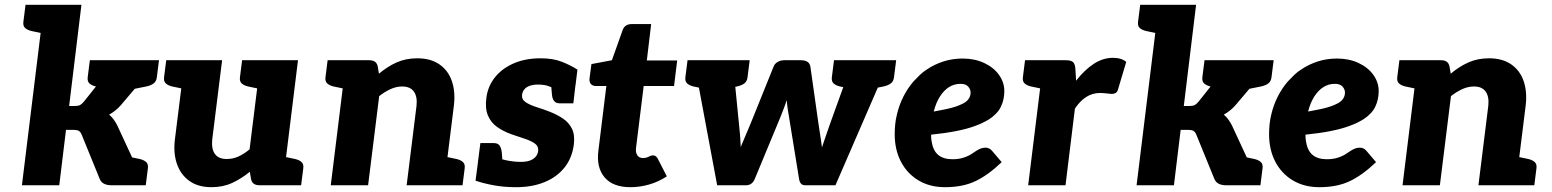

<svg xmlns="http://www.w3.org/2000/svg" viewBox="-20 -769 6441 797"><path d="M71 0 163 -749H318L267 -329H290Q305 -329 312.5 -333Q320 -337 329 -348L445 -494Q455 -507 467.5 -513Q480 -519 498 -519H640L483 -334Q472 -321 459.5 -311Q447 -301 433 -293Q443 -285 451.5 -273.5Q460 -262 467 -248L582 0H442Q425 0 412.5 -6Q400 -12 394 -26L319 -210Q314 -222 306.5 -226Q299 -230 284 -230H254L226 0ZM508 -394 409 -478 414 -519H585L547 -402ZM488 0 448 -131 522 -117ZM183 -749 155 -631 112 -640Q94 -644 84.5 -652.5Q75 -661 77 -678L86 -749ZM640 -519 631 -448Q629 -431 617.5 -422.5Q606 -414 587 -410L542 -401L543 -519ZM450 -519 421 -401 378 -410Q361 -414 351.5 -422.5Q342 -431 344 -448L353 -519ZM488 0 517 -118 560 -109Q577 -105 586.5 -96.5Q596 -88 594 -71L585 0Z M858 8Q802 8 766 -18Q730 -44 714.5 -88.5Q699 -133 706 -190L747 -519H902L861 -190Q857 -151 872 -130Q887 -109 921 -109Q947 -109 970 -119.5Q993 -130 1016 -149L1062 -519H1217L1153 0H1057Q1027 0 1022 -26L1017 -56Q983 -28 944.5 -10Q906 8 858 8ZM1133 0 1162 -118 1205 -109Q1222 -105 1231.5 -96.5Q1241 -88 1239 -71L1230 0ZM767 -519 738 -401 695 -410Q678 -414 668.5 -422.5Q659 -431 661 -448L670 -519ZM1082 -519 1053 -401 1010 -410Q993 -414 983.5 -422.5Q974 -431 976 -448L985 -519Z M1353 0 1417 -519H1513Q1543 -519 1548 -493L1553 -463Q1587 -492 1625.5 -509.5Q1664 -527 1712 -527Q1768 -527 1804.5 -501.5Q1841 -476 1856 -431.5Q1871 -387 1864 -330L1823 0H1668L1709 -330Q1713 -368 1698 -389Q1683 -410 1649 -410Q1625 -410 1601 -399Q1577 -388 1554 -370L1508 0ZM1803 0 1832 -118 1875 -109Q1892 -105 1901.5 -96.5Q1911 -88 1909 -71L1900 0ZM1437 -519 1408 -401 1365 -410Q1348 -414 1338.5 -422.5Q1329 -431 1331 -448L1340 -519Z M2122 8Q2071 8 2028.5 0Q1986 -8 1954 -19L1966 -111L2039 -122Q2047 -111 2079.5 -104Q2112 -97 2143 -97Q2175 -97 2193 -109Q2211 -121 2214 -142Q2216 -163 2198.5 -174.5Q2181 -186 2154 -194.5Q2127 -203 2102 -212Q2069 -224 2043.5 -242Q2018 -260 2005.5 -289.5Q1993 -319 1999 -363Q2005 -411 2034.5 -448Q2064 -485 2112.5 -506Q2161 -527 2224 -527Q2276 -527 2312.5 -512.5Q2349 -498 2377 -480L2369 -415L2296 -396Q2280 -402 2261 -410Q2242 -418 2213 -418Q2194 -418 2179.5 -413Q2165 -408 2157 -398.5Q2149 -389 2147 -375Q2145 -356 2162.5 -344.5Q2180 -333 2207 -324.5Q2234 -316 2260 -306Q2291 -294 2316 -277.5Q2341 -261 2354 -235Q2367 -209 2362 -169Q2355 -114 2324 -74.5Q2293 -35 2241.5 -13.5Q2190 8 2122 8ZM2265 -447 2369 -418 2360 -340H2304Q2287 -340 2279.5 -350.5Q2272 -361 2271 -379ZM2068 -68 1964 -97 1974 -175H2030Q2047 -175 2054 -164.5Q2061 -154 2063 -136Z M2597 8Q2524 8 2489.5 -33Q2455 -74 2464 -144L2497 -412H2453Q2441 -412 2433.5 -419.5Q2426 -427 2427 -442L2435 -503L2520 -519L2565 -645Q2574 -669 2602 -669H2683L2665 -518H2791L2778 -412H2652L2620 -154Q2618 -136 2625.5 -124.5Q2633 -113 2649 -113Q2660 -113 2667 -116Q2674 -119 2679 -121.5Q2684 -124 2691 -124Q2703 -124 2710 -111L2748 -37Q2715 -15 2676 -3.5Q2637 8 2597 8Z M2957 0 2860 -519H2984Q3020 -519 3024 -492L3047 -259Q3050 -233 3052 -208Q3054 -183 3055 -158Q3057 -165 3066 -185.5Q3075 -206 3084 -228Q3093 -250 3097 -259L3191 -492Q3195 -504 3207.5 -511.5Q3220 -519 3235 -519H3304Q3340 -519 3344 -492L3377 -259Q3378 -251 3381.5 -229.5Q3385 -208 3388 -187Q3391 -166 3392 -157Q3395 -166 3402 -187Q3409 -208 3416.5 -229Q3424 -250 3427 -259L3511 -492Q3515 -504 3527.5 -511.5Q3540 -519 3555 -519H3673L3448 0H3322Q3301 0 3297 -26L3255 -285Q3252 -302 3249.5 -319Q3247 -336 3246 -353Q3239 -333 3233.5 -318.5Q3228 -304 3220 -284L3113 -26Q3102 0 3077 0ZM2960 -481 2965 -519H3039L3034 -481ZM3498 -481 3503 -519H3577L3572 -481ZM2931 -519 2902 -401 2859 -410Q2842 -414 2832.5 -422.5Q2823 -431 2825 -448L2834 -519ZM3092 -519 3083 -448Q3081 -431 3069.5 -422.5Q3058 -414 3039 -410L2994 -401L2995 -519ZM3539 -519 3510 -401 3467 -410Q3450 -414 3440.5 -422.5Q3431 -431 3433 -448L3442 -519ZM3700 -519 3691 -448Q3689 -431 3677.5 -422.5Q3666 -414 3647 -410L3602 -401L3603 -519Z M3903 8Q3840 8 3793 -20Q3746 -48 3720 -97.5Q3694 -147 3694 -212Q3694 -232 3696 -252.5Q3698 -273 3703 -293Q3712 -332 3729.5 -367Q3747 -402 3772 -431Q3785 -445 3798.5 -458Q3812 -471 3828 -481Q3859 -502 3896.5 -514Q3934 -526 3976 -526Q4026 -526 4065.5 -507.5Q4105 -489 4127 -458Q4149 -427 4149 -391Q4149 -356 4135 -326.5Q4121 -297 4086 -274Q4062 -259 4028.5 -246.5Q3995 -234 3949.5 -225Q3904 -216 3845 -210Q3845 -203 3845.5 -196Q3846 -189 3847 -183Q3853 -144 3874.5 -126Q3896 -108 3934 -108Q3960 -108 3981 -115Q4002 -122 4016 -132Q4025 -138 4033.5 -143.5Q4042 -149 4051 -152.5Q4060 -156 4071 -156Q4087 -156 4098 -143L4138 -96Q4083 -43 4030 -17.5Q3977 8 3903 8ZM3856 -306Q3884 -311 3907.5 -316Q3931 -321 3948.5 -327Q3966 -333 3979 -340Q3994 -348 4001.5 -359.5Q4009 -371 4009 -385Q4009 -398 3999 -409.5Q3989 -421 3967 -421Q3941 -421 3919.5 -407.5Q3898 -394 3881.5 -368Q3865 -342 3856 -306Z M4248 0 4312 -519H4404Q4427 -519 4435 -510.5Q4443 -502 4444 -482L4447 -434Q4481 -478 4519.5 -503.5Q4558 -529 4600 -529Q4618 -529 4632 -524.5Q4646 -520 4655 -512L4621 -398Q4618 -387 4611 -383Q4604 -379 4595 -379Q4592 -379 4576 -381Q4560 -383 4546 -383Q4515 -383 4489 -366.5Q4463 -350 4442 -318L4403 0ZM4332 -519 4303 -401 4260 -410Q4243 -414 4233.5 -422.5Q4224 -431 4226 -448L4235 -519Z M4698 0 4790 -749H4945L4894 -329H4917Q4932 -329 4939.5 -333Q4947 -337 4956 -348L5072 -494Q5082 -507 5094.5 -513Q5107 -519 5125 -519H5267L5110 -334Q5099 -321 5086.5 -311Q5074 -301 5060 -293Q5070 -285 5078.5 -273.5Q5087 -262 5094 -248L5209 0H5069Q5052 0 5039.5 -6Q5027 -12 5021 -26L4946 -210Q4941 -222 4933.5 -226Q4926 -230 4911 -230H4881L4853 0ZM5135 -394 5036 -478 5041 -519H5212L5174 -402ZM5115 0 5075 -131 5149 -117ZM4810 -749 4782 -631 4739 -640Q4721 -644 4711.5 -652.5Q4702 -661 4704 -678L4713 -749ZM5267 -519 5258 -448Q5256 -431 5244.5 -422.5Q5233 -414 5214 -410L5169 -401L5170 -519ZM5077 -519 5048 -401 5005 -410Q4988 -414 4978.5 -422.5Q4969 -431 4971 -448L4980 -519ZM5115 0 5144 -118 5187 -109Q5204 -105 5213.5 -96.5Q5223 -88 5221 -71L5212 0Z M5457 8Q5394 8 5347 -20Q5300 -48 5274 -97.5Q5248 -147 5248 -212Q5248 -232 5250 -252.5Q5252 -273 5257 -293Q5266 -332 5283.5 -367Q5301 -402 5326 -431Q5339 -445 5352.5 -458Q5366 -471 5382 -481Q5413 -502 5450.5 -514Q5488 -526 5530 -526Q5580 -526 5619.5 -507.5Q5659 -489 5681 -458Q5703 -427 5703 -391Q5703 -356 5689 -326.5Q5675 -297 5640 -274Q5616 -259 5582.5 -246.5Q5549 -234 5503.5 -225Q5458 -216 5399 -210Q5399 -203 5399.5 -196Q5400 -189 5401 -183Q5407 -144 5428.5 -126Q5450 -108 5488 -108Q5514 -108 5535 -115Q5556 -122 5570 -132Q5579 -138 5587.5 -143.5Q5596 -149 5605 -152.5Q5614 -156 5625 -156Q5641 -156 5652 -143L5692 -96Q5637 -43 5584 -17.5Q5531 8 5457 8ZM5410 -306Q5438 -311 5461.5 -316Q5485 -321 5502.5 -327Q5520 -333 5533 -340Q5548 -348 5555.5 -359.5Q5563 -371 5563 -385Q5563 -398 5553 -409.5Q5543 -421 5521 -421Q5495 -421 5473.5 -407.5Q5452 -394 5435.5 -368Q5419 -342 5410 -306Z M5802 0 5866 -519H5962Q5992 -519 5997 -493L6002 -463Q6036 -492 6074.5 -509.5Q6113 -527 6161 -527Q6217 -527 6253.5 -501.5Q6290 -476 6305 -431.5Q6320 -387 6313 -330L6272 0H6117L6158 -330Q6162 -368 6147 -389Q6132 -410 6098 -410Q6074 -410 6050 -399Q6026 -388 6003 -370L5957 0ZM6252 0 6281 -118 6324 -109Q6341 -105 6350.5 -96.5Q6360 -88 6358 -71L6349 0ZM5886 -519 5857 -401 5814 -410Q5797 -414 5787.5 -422.5Q5778 -431 5780 -448L5789 -519Z"/></svg>

Font: Aleo Black
Style: Italic
Weight: 900
Italic angle: -7°
Designer: Alessio Laiso
Foundry: Alessio Laiso
Version: Version 2.001;gftools[0.9.29]